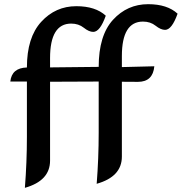

<svg xmlns="http://www.w3.org/2000/svg" viewBox="-20 -736 877 927"><path d="M456.5 -413.1Q456.5 -564.9 525.6 -640.4Q594.7 -715.8 695.3 -715.8Q787.6 -715.8 837.4 -669.9Q809.6 -591.8 776.9 -591.8Q756.3 -591.8 731.2 -611.8Q706.1 -631.8 670.4 -631.8Q568.4 -631.8 568.4 -465.3V-412.1L725.1 -416Q718.3 -340.8 646 -340.8L568.4 -341.3V20Q568.4 117.2 446.8 151.4Q456.5 27.8 456.5 -95.2V-342.3L221.7 -341.3V39.6Q221.7 136.7 100.1 170.9Q109.9 47.4 109.9 -75.7V-342.3H29.8Q36.6 -408.2 109.9 -410.2Q109.9 -555.2 179 -630.6Q248 -706.1 348.6 -706.1Q440.9 -706.1 490.7 -660.2Q462.9 -582 430.2 -582Q409.7 -582 384.5 -602.1Q359.4 -622.1 323.7 -622.1Q221.7 -622.1 221.7 -455.6V-410.6Z"/></svg>

Font: Bainsley
Style: Bold
Weight: 700
Designer: Paul James MIller
Foundry: High-Logic / Made with FontCreator
Version: Version 1.411;March 28, 2021;FontCreator 13.0.0.2683 64-bit